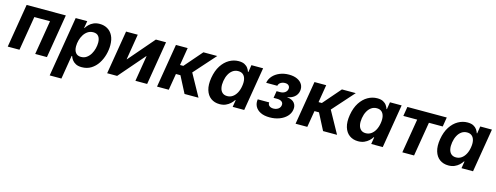

<svg xmlns="http://www.w3.org/2000/svg" viewBox="-21 -1327 5957 2308"><g transform="rotate(15 2957.0 -173.0)"><path d="M594.2 -542.5 504.4 0H358.4L428.7 -425.8H233.4L162.6 0H16.6L106.4 -542.5Z M593.3 204.1 716.8 -542.5H860.8L845.2 -453.1H849.1Q863.3 -476.6 885.7 -498.8Q908.2 -521 940.4 -535.4Q972.7 -549.8 1015.6 -549.8Q1069.8 -549.8 1112.3 -525.4Q1154.8 -501 1179.2 -452.9Q1203.6 -404.8 1203.6 -334Q1203.6 -275.4 1187 -215.1Q1170.4 -154.8 1137.5 -104Q1104.5 -53.2 1054.7 -22Q1004.9 9.3 938.5 9.3Q893.1 9.3 863.5 -6.3Q834 -22 817.4 -44.9Q800.8 -67.9 793.9 -90.8H787.6L739.3 204.1ZM897.5 -107.9Q938 -107.9 967.5 -129.2Q997.1 -150.4 1016.6 -183.6Q1036.1 -216.8 1045.4 -254.6Q1054.7 -292.5 1054.7 -326.7Q1054.7 -375.5 1033.2 -404.1Q1011.7 -432.6 966.8 -432.6Q928.2 -432.6 898.7 -413.1Q869.1 -393.6 849.1 -361.6Q829.1 -329.6 818.8 -291.5Q808.6 -253.4 808.6 -216.3Q808.6 -166 831.3 -137Q854 -107.9 897.5 -107.9Z M1751.5 0H1605.5L1658.2 -320.3H1654.8L1377.9 0H1253.9L1343.8 -542.5H1489.3L1437 -223.6H1440.4L1714.8 -542.5H1841.3Z M1874.5 0 1964.4 -542.5H2110.4L2074.2 -322.3H2115.2L2306.2 -542.5H2478.5L2239.3 -273.9L2390.6 0H2216.8L2110.8 -205.1H2054.7L2020.5 0Z M2653.3 9.3Q2590.3 9.3 2545.2 -23.4Q2500 -56.2 2481.2 -118.7Q2462.4 -181.2 2477.1 -270.5Q2492.7 -362.8 2533 -424.8Q2573.2 -486.8 2628.9 -518.3Q2684.6 -549.8 2745.6 -549.8Q2790.5 -549.8 2818.6 -535.2Q2846.7 -520.5 2862.3 -498Q2877.9 -475.6 2884.8 -453.1H2889.6L2903.8 -542.5H3049.3L2959.5 0H2815.9L2830.1 -86.4H2823.7Q2809.1 -63 2785.6 -41.3Q2762.2 -19.5 2729.5 -5.1Q2696.8 9.3 2653.3 9.3ZM2717.3 -107.9Q2754.9 -107.9 2784.4 -128.4Q2814 -148.9 2834 -185.5Q2854 -222.2 2861.8 -271Q2870.1 -320.3 2862.3 -356.4Q2854.5 -392.6 2831.5 -412.6Q2808.6 -432.6 2771 -432.6Q2732.9 -432.6 2703.4 -412.1Q2673.8 -391.6 2654.3 -355.2Q2634.8 -318.8 2627 -271Q2619.1 -223.1 2626.5 -186.3Q2633.8 -149.4 2656.7 -128.7Q2679.7 -107.9 2717.3 -107.9Z M3276.4 7.3Q3207.5 7.3 3161.9 -15.6Q3116.2 -38.6 3095.9 -77.6Q3075.7 -116.7 3083.5 -165.5H3226.1Q3222.7 -139.2 3241.7 -123Q3260.7 -106.9 3293.9 -106.9Q3316.9 -106.9 3335.7 -115Q3354.5 -123 3366.5 -137Q3378.4 -150.9 3380.9 -168.5Q3386.2 -198.7 3365.7 -215.3Q3345.2 -231.9 3305.2 -231.9H3262.7L3276.9 -318.8H3319.8Q3355.5 -318.8 3379.9 -335.4Q3404.3 -352.1 3409.2 -380.9Q3413.1 -406.7 3397.5 -423.3Q3381.8 -439.9 3351.1 -439.9Q3319.8 -439.9 3296.6 -424.8Q3273.4 -409.7 3268.6 -383.8H3129.9Q3138.2 -432.1 3171.6 -469.5Q3205.1 -506.8 3256.8 -528.3Q3308.6 -549.8 3371.1 -549.8Q3431.6 -549.8 3474.4 -529.8Q3517.1 -509.8 3537.1 -474.9Q3557.1 -439.9 3549.8 -395Q3542 -347.7 3505.4 -318.1Q3468.8 -288.6 3420.4 -283.2L3419.9 -280.8Q3483.4 -273.9 3510.7 -239Q3538.1 -204.1 3529.3 -154.3Q3521.5 -106.9 3486.6 -70.6Q3451.7 -34.2 3397.2 -13.4Q3342.8 7.3 3276.4 7.3Z M3598.6 0 3688.5 -542.5H3834.5L3798.3 -322.3H3839.4L4030.3 -542.5H4202.6L3963.4 -273.9L4114.7 0H3940.9L3835 -205.1H3778.8L3744.6 0Z M4377.4 9.3Q4314.5 9.3 4269.3 -23.4Q4224.1 -56.2 4205.3 -118.7Q4186.5 -181.2 4201.2 -270.5Q4216.8 -362.8 4257.1 -424.8Q4297.4 -486.8 4353 -518.3Q4408.7 -549.8 4469.7 -549.8Q4514.6 -549.8 4542.7 -535.2Q4570.8 -520.5 4586.4 -498Q4602.1 -475.6 4608.9 -453.1H4613.8L4627.9 -542.5H4773.4L4683.6 0H4540L4554.2 -86.4H4547.9Q4533.2 -63 4509.8 -41.3Q4486.3 -19.5 4453.6 -5.1Q4420.9 9.3 4377.4 9.3ZM4441.4 -107.9Q4479 -107.9 4508.5 -128.4Q4538.1 -148.9 4558.1 -185.5Q4578.1 -222.2 4585.9 -271Q4594.2 -320.3 4586.4 -356.4Q4578.6 -392.6 4555.7 -412.6Q4532.7 -432.6 4495.1 -432.6Q4457 -432.6 4427.5 -412.1Q4397.9 -391.6 4378.4 -355.2Q4358.9 -318.8 4351.1 -271Q4343.3 -223.1 4350.6 -186.3Q4357.9 -149.4 4380.9 -128.7Q4403.8 -107.9 4441.4 -107.9Z M4927.2 0 4998 -425.8H4825.7L4844.7 -542.5H5335L5315.9 -425.8H5144L5073.2 0Z M5501 9.3Q5438 9.3 5392.8 -23.4Q5347.7 -56.2 5328.9 -118.7Q5310.1 -181.2 5324.7 -270.5Q5340.3 -362.8 5380.6 -424.8Q5420.9 -486.8 5476.6 -518.3Q5532.2 -549.8 5593.3 -549.8Q5638.2 -549.8 5666.3 -535.2Q5694.3 -520.5 5710 -498Q5725.6 -475.6 5732.4 -453.1H5737.3L5751.5 -542.5H5897L5807.1 0H5663.6L5677.7 -86.4H5671.4Q5656.7 -63 5633.3 -41.3Q5609.9 -19.5 5577.1 -5.1Q5544.4 9.3 5501 9.3ZM5564.9 -107.9Q5602.5 -107.9 5632.1 -128.4Q5661.6 -148.9 5681.6 -185.5Q5701.7 -222.2 5709.5 -271Q5717.8 -320.3 5710 -356.4Q5702.1 -392.6 5679.2 -412.6Q5656.2 -432.6 5618.7 -432.6Q5580.6 -432.6 5551 -412.1Q5521.5 -391.6 5502 -355.2Q5482.4 -318.8 5474.6 -271Q5466.8 -223.1 5474.1 -186.3Q5481.4 -149.4 5504.4 -128.7Q5527.3 -107.9 5564.9 -107.9Z"/></g></svg>

Font: Inter 16pt
Style: Bold Italic
Weight: 700
Italic angle: -9.3988°
Version: Version 4.001;git-66647c0bb